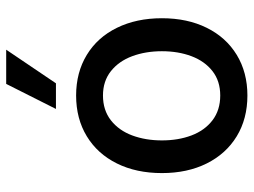

<svg xmlns="http://www.w3.org/2000/svg" viewBox="-118 -682 811 614"><g transform="rotate(-90 287.0 -375.5)"><path d="M40 -262.7Q40 -344.7 70.8 -406.7Q101.6 -468.8 157.7 -502.9Q213.9 -537.1 288.1 -537.1Q361.8 -537.1 418 -502.9Q474.1 -468.8 504.6 -406.5Q535.2 -344.2 535.2 -262.7Q535.2 -181.2 504.6 -119.4Q474.1 -57.6 418 -23.4Q361.8 10.7 288.1 10.7Q213.9 10.7 157.7 -23.4Q101.6 -57.6 70.8 -119.4Q40 -181.2 40 -262.7ZM429.7 -262.7Q429.7 -314.9 413.8 -357.7Q397.9 -400.4 366 -425.8Q334 -451.2 288.1 -451.2Q241.2 -451.2 208.7 -425.8Q176.3 -400.4 160.4 -357.7Q144.5 -314.9 144.5 -262.7Q144.5 -210.4 160.4 -168.2Q176.3 -126 208.7 -101.1Q241.2 -76.2 288.1 -76.2Q334.5 -76.2 366.2 -101.1Q397.9 -126 413.8 -168.2Q429.7 -210.4 429.7 -262.7ZM325.2 -760.7H434.6L327.1 -601.6H245.1Z"/></g></svg>

Font: Pretendard Medium
Style: Regular
Weight: 500
Designer: Base glyphs from Inter by Rasmus Andersson; Hangeul glyphs from Noto Sans CJK(Source Han Sans) by Jang Soo-young and Kan
Foundry: Kil Hyung-jin
Version: Version 1.309